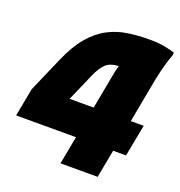

<svg xmlns="http://www.w3.org/2000/svg" viewBox="-131 -840 894 952"><g transform="rotate(20 316.0 -364.0)"><path d="M4 -148 32 -296 112 -480Q147 -561 189 -610.5Q231 -660 279 -685.5Q327 -711 381.5 -719.5Q436 -728 496 -728Q541 -728 574.5 -722Q608 -716 632 -708V-696Q625 -678 617 -652Q609 -626 602.5 -599Q596 -572 592 -552L548 -316H616L584 -148H516L488 0H292L320 -148ZM288 -460 225 -316H352L388 -508Q392 -531 399 -552Q353 -550 330 -527Q307 -504 288 -460Z"/></g></svg>

Font: Kufam Black
Style: Italic
Weight: 900
Italic angle: -11°
Designer: Artur Schmal
Foundry: Original Type
Version: Version 1.301; ttfautohint (v1.8.3)